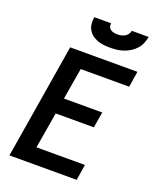

<svg xmlns="http://www.w3.org/2000/svg" viewBox="-171 -1054 942 1154"><g transform="rotate(20 300.0 -477.5)"><path d="M33 0 154 -735H584L568 -634H258L224 -433H469L452 -332H208L169 -101H479L463 0ZM379 -815Q358 -815 337 -817.5Q316 -820 297.5 -827Q279 -834 263.5 -846Q248 -858 238 -875.5Q228 -893 226.5 -913.5Q225 -934 228 -955H336Q334 -943 337.5 -932.5Q341 -922 350 -916Q359 -910 370.5 -907.5Q382 -905 394 -905Q406 -905 417.5 -907.5Q429 -910 440 -916Q451 -922 458.5 -932.5Q466 -943 468 -955H576Q572 -934 563.5 -913Q555 -892 539.5 -875Q524 -858 504.5 -846Q485 -834 464 -827Q443 -820 421.5 -817.5Q400 -815 379 -815Z"/></g></svg>

Font: Iosevka Curly Extended
Style: Bold Italic
Weight: 700
Width: 7
Italic angle: -9°
Monospace: yes
Designer: Belleve Invis
Foundry: Belleve Invis
Version: Version 11.1.0; ttfautohint (v1.8.3)